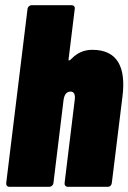

<svg xmlns="http://www.w3.org/2000/svg" viewBox="-20 -720 495 740"><path d="M336 -528C317 -528 285 -524 256 -494C250 -487 244 -485 244 -489L268 -685C270 -694 264 -700 256 -700H102C94 -700 87 -694 86 -685L4 -15C3 -6 8 0 16 0H170C178 0 185 -6 186 -15L225 -335C228 -356 237 -367 252 -367C265 -367 271 -356 268 -335L229 -15C228 -6 233 0 242 0H395C404 0 410 -6 411 -15L452 -348C466 -459 434 -528 336 -528Z"/></svg>

Font: Barlow Condensed Black
Style: Italic
Weight: 900
Width: 3
Italic angle: -7°
Designer: Jeremy Tribby
Foundry: Tribby Type
Version: Version 1.422;hotconv 1.0.109;makeotfexe 2.5.65596